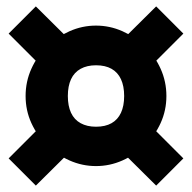

<svg xmlns="http://www.w3.org/2000/svg" viewBox="-20 -673 600 600"><path d="M368 -373Q368 -404 358 -425.5Q348 -447 328.5 -458Q309 -469 280 -469Q252 -469 232 -458Q212 -447 202 -425.5Q192 -404 192 -373Q192 -342 202 -320.5Q212 -299 232 -288Q252 -277 280 -277Q309 -277 328.5 -288Q348 -299 358 -320.5Q368 -342 368 -373ZM60 -373Q60 -418 78 -458Q96 -498 127 -528Q158 -558 197.5 -575.5Q237 -593 280 -593Q323 -593 362.5 -575.5Q402 -558 433 -528Q464 -498 482 -458Q500 -418 500 -373Q500 -328 482 -288.5Q464 -249 433 -219Q402 -189 362.5 -171.5Q323 -154 280 -154Q237 -154 197.5 -171.5Q158 -189 127 -219Q96 -249 78 -288.5Q60 -328 60 -373ZM7 -568 92 -653 211 -535 118 -457ZM553 -568 442 -457 349 -535 468 -653ZM7 -178 118 -289 211 -211 92 -93ZM553 -178 468 -93 349 -211 442 -289Z"/></svg>

Font: Roboto Serif 20pt ExtraBold
Style: Regular
Weight: 800
Version: Version 1.008